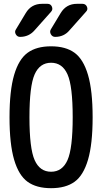

<svg xmlns="http://www.w3.org/2000/svg" viewBox="-20 -985 540 1015"><path d="M336.9 -591.8Q309.6 -653.3 250 -653.3Q190.4 -653.3 163.1 -591.8Q135.7 -530.3 135.7 -365.2Q135.7 -200.2 163.1 -138.7Q190.4 -77.1 250 -77.1Q309.6 -77.1 336.9 -138.7Q364.3 -200.2 364.3 -365.2Q364.3 -530.3 336.9 -591.8ZM374 -23.9Q327.1 9.8 250 9.8Q172.9 9.8 126 -23.9Q79.1 -57.6 54.7 -140.6Q30.3 -223.6 30.3 -364.7Q30.3 -505.9 54.7 -588.9Q79.1 -671.9 126 -706.1Q172.9 -740.2 250 -740.2Q327.1 -740.2 374 -706.1Q420.9 -671.9 445.3 -588.9Q469.7 -505.9 469.7 -364.7Q469.7 -223.6 445.3 -140.6Q420.9 -57.6 374 -23.9ZM271.5 -790Q256.8 -790 249 -803.7Q241.2 -817.4 249 -830.1L300.8 -916Q330.1 -964.8 386.7 -964.8H416Q432.6 -964.8 439.5 -949.7Q446.3 -934.6 434.6 -922.9L347.7 -825.2Q318.4 -790 271.5 -790ZM231.4 -964.8Q248 -964.8 254.4 -949.7Q260.7 -934.6 250 -922.9L163.1 -825.2Q132.8 -790 85.9 -790Q71.3 -790 63.5 -803.7Q55.7 -817.4 64.5 -830.1L116.2 -916Q145.5 -964.8 202.1 -964.8Z"/></svg>

Font: Rounded Mgen+ 1mn medium
Style: Regular
Weight: 500
Designer: [Source Han Sans]
Ryoko NISHIZUKA  (kana & ideographs); Paul D. Hunt (Latin, Greek & Cyrillic); Wenlong ZHANG  (bopomofo
Version: Version 1.059.20150602